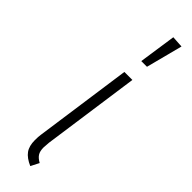

<svg xmlns="http://www.w3.org/2000/svg" viewBox="-264 -756 763 763"><g transform="rotate(45 117.5 -375.0)"><path d="M117 -111Q115 -89 115 -83Q115 -62 122.5 -50Q130 -38 148 -28L130 7Q98 -7 84 -26.5Q70 -46 70 -79Q70 -99 72 -111L130 -522H175ZM170 -757 219 -754 179 -600H147Z"/></g></svg>

Font: Fira Sans Condensed ExtraLight
Style: Italic
Weight: 275
Width: 3
Italic angle: -8°
Designer: Carrois Corporate & Edenspiekermann AG
Foundry: Carrois Corporate GbR & Edenspiekermann AG
Version: Version 4.203